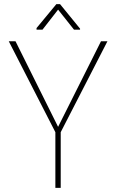

<svg xmlns="http://www.w3.org/2000/svg" viewBox="-20 -911 565 931"><path d="M55.2 -710.9 261.7 -295.9 469.7 -710.9H501L274.4 -270V0H248.5V-270L22.5 -710.9ZM271 -891.1 368.2 -772V-767.1H338.9L261.7 -864.3L186 -767.1H157.2V-774.9L253.4 -891.1Z"/></svg>

Font: Roboto Condensed Thin
Style: Regular
Weight: 250
Width: 3
Designer: Christian Robertson
Foundry: Google
Version: Version 3.009; 2024